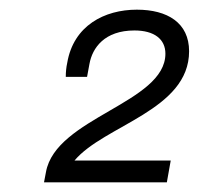

<svg xmlns="http://www.w3.org/2000/svg" viewBox="-20 -817 411 397"><path d="M71 -440H325L333 -485H134C195 -558 371 -589 371 -711C371 -770 326 -797 263 -797C196 -797 132 -764 119 -687C117 -678 116 -668 116 -658H160L165 -685C171 -718 196 -754 258 -754C299 -754 322 -736 322 -706C322 -604 95 -574 75 -461Z"/></svg>

Font: Archivo ExtraLight
Style: Italic
Weight: 200
Italic angle: -10°
Designer: Hector Gatti
Foundry: Omnibus-Type
Version: Version 2.001